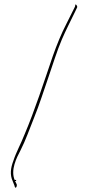

<svg xmlns="http://www.w3.org/2000/svg" viewBox="-20 -770 425 906"><path d="M40 85 48 105C50 115 53 116 54 116C56 115 61 109 59 100L51 84H56V79H50V81C28 33 59 -27 77 -61C101 -108 118 -158 141 -215C166 -276 187 -344 209 -407C230 -467 248 -528 272 -584C291 -628 313 -671 332 -710L344 -735C346 -741 341 -746 337 -750C337 -749 334 -745 334 -739C321 -712 307 -686 294 -659C270 -613 248 -559 229 -505C188 -385 144 -249 96 -136C78 -90 57 -54 43 -11C30 23 26 55 40 85ZM344 -735Z"/></svg>

Font: Stray Cat
Style: HlCn
Weight: 100
Version: Version 1.0